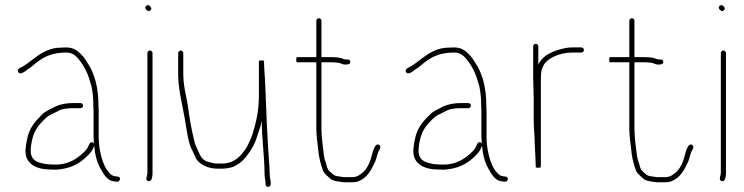

<svg xmlns="http://www.w3.org/2000/svg" viewBox="-20 -669 2902 749"><path d="M294 -267H267C239 -267 216.2 -262.7 197 -254C181.4 -245.3 160.4 -237.3 147 -225C122.1 -200.1 100 -178.4 89 -140C85.2 -125.9 77 -86.6 80 -70C83.8 -28.4 125.5 -8 171 -8C179.7 -7.3 189 -7 199 -7C246.5 -10.2 280.7 -25.3 307.5 -48.5C318.2 -57.8 336.2 -74.1 342 -88L347 -99L348 -100V-95C350.5 -67.7 356.9 -41.3 367 -21C380.5 2.6 394.8 39 431 39L437 40C449.5 40 453.1 20 439 20L432 19C423.5 19 413.1 13.2 409 8C392.7 -8.3 381.4 -33.5 375 -59L371 -77C367.3 -95.3 365 -114.6 365 -136V-233C365 -241.7 364.7 -251 364 -261C364 -319 352.4 -368.8 331 -408C322.5 -420.7 313.9 -437.9 304 -449C287.8 -467.2 271 -484 238 -484C229.3 -484 221 -483.7 213 -483C205 -483 196.7 -482 188 -480C140.7 -469.1 110.7 -437.1 76 -414C67.8 -407.2 43.2 -402.1 51 -388C58.7 -374.1 80.2 -392.1 87 -398C99 -404.9 107.7 -412.9 119.5 -422.5C150 -447.2 182.9 -464 238 -464C264 -464 276.5 -450.8 288.5 -436C306.9 -413.3 322.2 -384.3 331 -352L337 -332C341.5 -309.5 344 -287.5 344 -261C344.7 -251 345 -241.7 345 -233V-136C345 -128.7 345.3 -121.7 346 -115V-109C342.5 -116.1 332.5 -115.8 329 -108L324 -97C321.3 -91 317 -85 311 -79C284.7 -52.7 250 -27 198 -27C188.7 -27 180 -27.3 172 -28C164 -28 156.3 -29 149 -31C111.5 -37.8 94.3 -55.3 101 -100C107.1 -142.8 118.3 -166.6 141.5 -191C153.5 -203.7 165.3 -217.2 183 -224L207 -236C220.7 -244.6 244.5 -247 267 -247H294C299.3 -247 304 -251.7 304 -257C304 -262.3 299.3 -267 294 -267Z M555 -462V6C555 17.6 544 33.7 558.5 37.5C572.4 41.2 575 18.7 575 6V-462C575 -467.3 570.3 -472 565 -472C559.7 -472 555 -467.3 555 -462ZM550 -632C554.6 -627.4 560.1 -622.1 567 -629C573.9 -635.9 568.6 -641.4 564 -646C554.7 -655.3 540.7 -641.3 550 -632Z M675 -462V-383C675 -320.6 690.4 -265.6 700.5 -208C706.6 -173 713.4 -117.7 726 -90C732 -80.3 739.8 -60.4 745 -50C759.2 -27.2 791.6 -11 828 -11H845C858.5 -11 878.2 -13.7 889 -18C910.7 -27.7 927 -40.4 941 -59C959.7 -81.9 974.5 -107.6 984 -140C990.4 -160.6 995.5 -171 1000 -192C1000 -194 1000.3 -196.3 1001 -199C1001 -132.3 1012 -54.2 1012 7C1012 21.3 1014.4 30.2 1016 43V51C1017.3 64.3 1037.3 62.3 1036 49V41C1034.6 29.6 1032 19.6 1032 7C1032 -0.3 1031.7 -8.7 1031 -18C1022.8 -124.2 1018.2 -245.3 1014 -353.5C1013 -379.2 1010 -404.4 1010 -427V-430C1010 -432.7 1006.7 -433.7 1000 -433C993.3 -433.7 990 -432.7 990 -430V-298C990 -236.7 979 -190.7 965 -146C958.8 -126.3 949.7 -108 941 -92C919.6 -61.5 896.6 -31 845 -31H828C813 -31 809.6 -33.7 794 -37C770.9 -42.8 762.4 -57.8 754 -78C746.9 -94.9 741.2 -102.2 737 -123C726.8 -163.8 718.5 -212 713 -256C705.5 -301 695 -333.3 695 -383V-462C695 -467.3 690.3 -472 685 -472C679.7 -472 675 -467.3 675 -462Z M1214 -588V-446H1139C1136.3 -446 1135.3 -442.7 1136 -436C1135.3 -429.3 1136.3 -426 1139 -426H1214V-167C1214 -137.8 1218.7 -113.5 1221 -88C1223.8 -54.4 1231 -27.6 1241 -1C1246.8 9.5 1264.3 25.1 1274 32C1286.8 38.4 1303.1 39.6 1320 42H1354C1362.7 42 1370 41 1376 39C1412.6 25.3 1428.1 -5 1444 -39.5C1447.9 -48 1450.2 -62.2 1454 -71C1455.6 -80.7 1472.2 -95.9 1458.5 -104C1445.1 -111.9 1437.3 -85.7 1434 -77L1430 -61C1424.1 -37.6 1412.3 -10.6 1396 3C1384.9 12.5 1373.7 22 1354 22H1321C1316.3 21.3 1312 20.7 1308 20L1294 18C1283.3 15.9 1279.1 11.1 1270 3C1258.5 -7 1257.2 -11.1 1253 -28C1248.3 -42.2 1244.6 -51.5 1243 -68C1239.7 -100.8 1234 -131 1234 -167V-426H1278C1286.3 -426 1305.4 -424.4 1311 -421C1320.6 -416.2 1327.1 -416.6 1337 -418C1350.4 -418 1349.3 -438.3 1336 -437H1329C1326.3 -437 1323.3 -437.7 1320 -439C1310.8 -444.1 1291.1 -446 1278 -446H1234V-588C1234 -593.3 1229.3 -598 1224 -598C1218.7 -598 1214 -593.3 1214 -588Z M1807 -267H1780C1752 -267 1729.2 -262.7 1710 -254C1694.4 -245.3 1673.4 -237.3 1660 -225C1635.1 -200.1 1613 -178.4 1602 -140C1598.2 -125.9 1590 -86.6 1593 -70C1596.8 -28.4 1638.5 -8 1684 -8C1692.7 -7.3 1702 -7 1712 -7C1759.5 -10.2 1793.7 -25.3 1820.5 -48.5C1831.2 -57.8 1849.2 -74.1 1855 -88L1860 -99L1861 -100V-95C1863.5 -67.7 1869.9 -41.3 1880 -21C1893.5 2.6 1907.8 39 1944 39L1950 40C1962.5 40 1966.1 20 1952 20L1945 19C1936.5 19 1926.1 13.2 1922 8C1905.7 -8.3 1894.4 -33.5 1888 -59L1884 -77C1880.3 -95.3 1878 -114.6 1878 -136V-233C1878 -241.7 1877.7 -251 1877 -261C1877 -319 1865.4 -368.8 1844 -408C1835.5 -420.7 1826.9 -437.9 1817 -449C1800.8 -467.2 1784 -484 1751 -484C1742.3 -484 1734 -483.7 1726 -483C1718 -483 1709.7 -482 1701 -480C1653.7 -469.1 1623.7 -437.1 1589 -414C1580.8 -407.2 1556.2 -402.1 1564 -388C1571.7 -374.1 1593.2 -392.1 1600 -398C1612 -404.9 1620.7 -412.9 1632.5 -422.5C1663 -447.2 1695.9 -464 1751 -464C1777 -464 1789.5 -450.8 1801.5 -436C1819.9 -413.3 1835.2 -384.3 1844 -352L1850 -332C1854.5 -309.5 1857 -287.5 1857 -261C1857.7 -251 1858 -241.7 1858 -233V-136C1858 -128.7 1858.3 -121.7 1859 -115V-109C1855.5 -116.1 1845.5 -115.8 1842 -108L1837 -97C1834.3 -91 1830 -85 1824 -79C1797.7 -52.7 1763 -27 1711 -27C1701.7 -27 1693 -27.3 1685 -28C1677 -28 1669.3 -29 1662 -31C1624.5 -37.8 1607.3 -55.3 1614 -100C1620.1 -142.8 1631.3 -166.6 1654.5 -191C1666.5 -203.7 1678.3 -217.2 1696 -224L1720 -236C1733.7 -244.6 1757.5 -247 1780 -247H1807C1812.3 -247 1817 -251.7 1817 -257C1817 -262.3 1812.3 -267 1807 -267Z M2060 -488V-365C2060 -338.8 2062 -309.8 2062 -283V-202C2062 -170.4 2066 -137.6 2066 -108C2066 -94.2 2069 -62.1 2069 -51C2069 -43.2 2070 -26.1 2070 -18C2070 -15.3 2072.7 -14.3 2078 -15C2086 -14.3 2090 -15.3 2090 -18V-19H2088C2089.3 -20.3 2090 -22 2090 -24V-370C2090 -374 2090.3 -378.3 2091 -383C2091 -393.4 2097 -407 2101 -415C2118.3 -445.2 2167.2 -464 2213 -464H2248C2253.3 -464 2258 -468.7 2258 -474C2258 -479.3 2253.3 -484 2248 -484H2213C2204.3 -484 2196 -483.3 2188 -482C2169.3 -476.9 2159.1 -476.3 2140.5 -468.5C2111.7 -456.4 2093.2 -443.5 2080 -417V-488C2080 -494.2 2075.8 -498 2070 -498C2064.2 -498 2060 -494.2 2060 -488Z M2435 -588V-446H2360C2357.3 -446 2356.3 -442.7 2357 -436C2356.3 -429.3 2357.3 -426 2360 -426H2435V-167C2435 -137.8 2439.7 -113.5 2442 -88C2444.8 -54.4 2452 -27.6 2462 -1C2467.8 9.5 2485.3 25.1 2495 32C2507.8 38.4 2524.1 39.6 2541 42H2575C2583.7 42 2591 41 2597 39C2633.6 25.3 2649.1 -5 2665 -39.5C2668.9 -48 2671.2 -62.2 2675 -71C2676.6 -80.7 2693.2 -95.9 2679.5 -104C2666.1 -111.9 2658.3 -85.7 2655 -77L2651 -61C2645.1 -37.6 2633.3 -10.6 2617 3C2605.9 12.5 2594.7 22 2575 22H2542C2537.3 21.3 2533 20.7 2529 20L2515 18C2504.3 15.9 2500.1 11.1 2491 3C2479.5 -7 2478.2 -11.1 2474 -28C2469.3 -42.2 2465.6 -51.5 2464 -68C2460.7 -100.8 2455 -131 2455 -167V-426H2499C2507.3 -426 2526.4 -424.4 2532 -421C2541.6 -416.2 2548.1 -416.6 2558 -418C2571.4 -418 2570.3 -438.3 2557 -437H2550C2547.3 -437 2544.3 -437.7 2541 -439C2531.8 -444.1 2512.1 -446 2499 -446H2455V-588C2455 -593.3 2450.3 -598 2445 -598C2439.7 -598 2435 -593.3 2435 -588Z M2792 -462V6C2792 17.6 2781 33.7 2795.5 37.5C2809.4 41.2 2812 18.7 2812 6V-462C2812 -467.3 2807.3 -472 2802 -472C2796.7 -472 2792 -467.3 2792 -462ZM2787 -632C2791.6 -627.4 2797.1 -622.1 2804 -629C2810.9 -635.9 2805.6 -641.4 2801 -646C2791.7 -655.3 2777.7 -641.3 2787 -632Z"/></svg>

Font: HoneyBee
Style: UltLit
Weight: 100
Foundry: Cannot Into Space Fonts
Version: Version 0.89